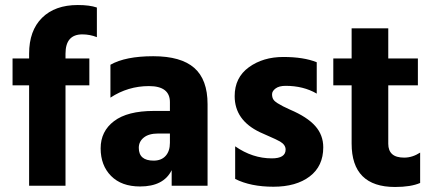

<svg xmlns="http://www.w3.org/2000/svg" viewBox="-20 -740 1724 765"><path d="M336 -400H241V0H96V-400H30V-507H96V-526Q96 -618 147.5 -669Q199 -720 290 -720Q337 -720 366 -710V-592Q338 -603 308 -603Q241 -603 241 -526V-507H336Z M538 3Q464 3 422.5 -39Q381 -81 381 -149Q381 -217 434.5 -257.5Q488 -298 593 -298H657V-333Q657 -397 573.5 -397Q490 -397 420 -351V-482Q480 -516 590.5 -516Q701 -516 754 -469.5Q807 -423 807 -325V0H664V-62Q632 3 538 3ZM592 -100Q623 -100 640 -119Q657 -138 657 -171V-208H610Q573 -208 553 -192Q533 -176 533 -151Q533 -100 592 -100Z M1268 -153Q1268 -78 1214 -37Q1160 4 1069.5 4Q979 4 917 -27V-157Q986 -109 1063 -109Q1118 -109 1118 -144Q1118 -163 1096 -176Q1080 -185 1053 -196.5Q1026 -208 1016 -213Q915 -261 915 -357Q915 -431 971.5 -472Q1028 -513 1109 -513Q1190 -513 1242 -492V-367Q1189 -398 1118 -398Q1092 -398 1078 -387.5Q1064 -377 1064 -364.5Q1064 -352 1069 -344Q1074 -336 1085.5 -329Q1097 -322 1107.5 -316.5Q1118 -311 1136 -303Q1204 -274 1236 -238Q1268 -202 1268 -153Z M1554 5Q1381 5 1381 -168V-400H1308V-507H1381V-627H1527V-507H1645V-400H1527V-167Q1527 -140 1542.5 -126Q1558 -112 1590.5 -112Q1623 -112 1654 -132V-11Q1617 5 1554 5Z"/></svg>

Font: Hind Colombo
Style: Bold
Weight: 700
Designer: Jyotish Sonowal, Aditi Pimprikar
Foundry: Indian Type Foundry
Version: Version 1.000;PS 1.0;hotconv 1.0.86;makeotf.lib2.5.63406; tt